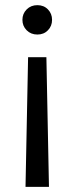

<svg xmlns="http://www.w3.org/2000/svg" viewBox="-20 -533 288 745"><path d="M89 -311H160L170 192H79ZM125 -513Q150 -513 166 -496.5Q182 -480 182 -456Q182 -432 166 -415.5Q150 -399 125 -399Q100 -399 83.5 -415.5Q67 -432 67 -456Q67 -480 83.5 -496.5Q100 -513 125 -513Z"/></svg>

Font: DM Sans 17pt
Style: Regular
Weight: 400
Version: Version 4.004;gftools[0.9.30]